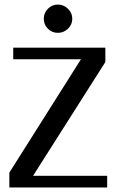

<svg xmlns="http://www.w3.org/2000/svg" viewBox="-20 -822 510 842"><path d="M450 -51V0H21V-65L335 -562H38V-613H442V-550L125 -51ZM172 -740Q172 -765 190 -783.5Q208 -802 234 -802Q259 -802 278 -783.5Q297 -765 297 -740Q297 -714 278 -696Q259 -678 234 -678Q208 -678 190 -696Q172 -714 172 -740Z"/></svg>

Font: Arya
Style: Regular
Weight: 400
Designer: Eduardo Rodriguez Tunni, Modular Infotech
Foundry: Eduardo Rodriguez Tunni, Modular Infotech
Version: Version 1.002